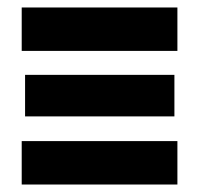

<svg xmlns="http://www.w3.org/2000/svg" viewBox="-20 -493 532 513"><path d="M38 -357V-473H454V-357ZM38 0V-116H454V0ZM47 -182V-293H446V-182Z"/></svg>

Font: Ysabeau SC Black
Style: Regular
Weight: 900
Designer: Christian Thalmann (Catharsis Fonts)
Version: Version 2.001;gftools[0.9.30]; featfreeze: smcp